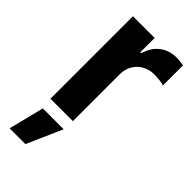

<svg xmlns="http://www.w3.org/2000/svg" viewBox="-242 -592 873 873"><g transform="rotate(45 195.0 -155.5)"><path d="M56.9 -530.3H196.5V-438.2H202.4Q216.5 -486.9 250.5 -512.4Q284.5 -538 329.7 -538Q353 -538 375.9 -533.2V-404.1Q366.6 -407.7 348.2 -409.9Q329.8 -412.1 314 -412.1Q281.9 -412.1 256.3 -398.2Q230.7 -384.3 215.9 -359Q201.1 -333.8 201.1 -301.4V0H56.9ZM63.6 55.7H197.8L122.2 226.6H20.8Z"/></g></svg>

Font: Pretendard GOV Variable
Style: Regular
Weight: 400
Designer: Base glyphs from Inter by Rasmus Andersson; Hangul glyphs from Noto Sans CJK(Source Han Sans) by Jang Soo-young and Kang
Foundry: Kil Hyung-jin
Version: Version 1.307;Glyphs 3.2 (3192)